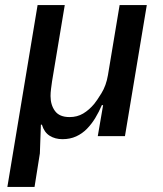

<svg xmlns="http://www.w3.org/2000/svg" viewBox="-20 -536 640 756"><path d="M9 200 128 -516H235L185 -216Q183 -202 181 -186.5Q179 -171 179 -158Q179 -123 196.5 -99Q214 -75 254 -75Q284 -75 307.5 -89Q331 -103 351 -127Q361 -139 379.5 -169Q398 -199 405 -240L451 -516H558L472 0H365L386 -122H381Q370 -96 355.5 -72Q341 -48 322.5 -29Q304 -10 280 1Q256 12 226 12Q197 12 175.5 -1.5Q154 -15 145 -45H141L137 68L116 200Z"/></svg>

Font: IBM Plex Mono Medium
Style: Italic
Weight: 500
Italic angle: -9°
Monospace: yes
Designer: Mike Abbink, Paul van der Laan, Pieter van Rosmalen
Foundry: Bold Monday
Version: Version 2.3